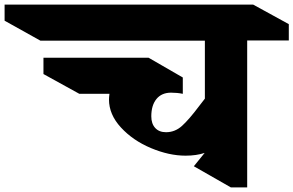

<svg xmlns="http://www.w3.org/2000/svg" viewBox="-169 -806 1276 835"><path d="M1087 -630H906V9H835L674 -83L721 -141Q685 -129 638 -129Q566 -129 487.5 -162Q409 -195 357 -251.5Q305 -308 305 -373Q305 -382 307 -398H176L20 -484V-555H477L626 -469V-398Q602 -403 575 -403Q534 -403 511.5 -375.5Q489 -348 489 -300Q489 -268 506 -249.5Q523 -231 553 -231Q592 -231 622.5 -258.5Q653 -286 698 -346L722 -377V-629H7L-149 -716V-786H932L1087 -701Z"/></svg>

Font: Inknut Antiqua ExtraBold
Style: Regular
Weight: 800
Designer: Claus Eggers Sørensen
Foundry: Claus Eggers Sørensen
Version: Version 1.003; ttfautohint (v1.8.2) -l 8 -r 50 -G 200 -x 14 